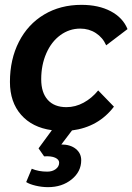

<svg xmlns="http://www.w3.org/2000/svg" viewBox="-20 -530 546 792"><path d="M385 -157 450 -90Q386 -6 277 8L233 66Q270 66 292.5 84Q315 102 315 131Q315 178 275.5 210Q236 242 178 242Q153 242 127.5 236Q102 230 88 221L111 166Q139 178 175 178Q196 178 210 167.5Q224 157 224 141Q224 128 207.5 120.5Q191 113 162 115L139 82L194 7Q113 -4 67 -56.5Q21 -109 21 -192Q21 -285 58 -357.5Q95 -430 162 -470Q229 -510 316 -510Q387 -510 437 -483.5Q487 -457 506 -410L418 -343Q404 -375 375.5 -393.5Q347 -412 311 -412Q266 -412 229 -385Q192 -358 171 -310Q150 -262 150 -203Q150 -148 177 -118Q204 -88 254 -88Q291 -88 325 -106.5Q359 -125 385 -157Z"/></svg>

Font: Sarabun
Style: Bold Italic
Weight: 700
Italic angle: -10°
Designer: Suppakit Chalermlarp | Katatrad Co.,Ltd.
Foundry: Cadson Demak Co.,Ltd.
Version: Version 1.000; ttfautohint (v1.6)